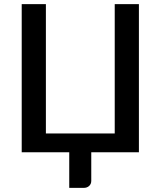

<svg xmlns="http://www.w3.org/2000/svg" viewBox="-20 -740 780 933"><path d="M655 -720V0H423.5V139Q423.5 154 413.2 163.5Q403 173 386.5 173H316.5V0H85.5V-720H203V-91.5H537.5V-720Z"/></svg>

Font: Lato 2
Style: Regular
Weight: 600
Designer: Lukasz Dziedzic with Adam Twardoch and Botio Nikoltchev
Foundry: tyPoland Lukasz Dziedzic
Version: Version 2.015; 2015-08-06; http://www.latofonts.com/